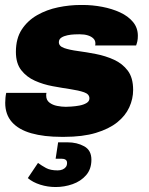

<svg xmlns="http://www.w3.org/2000/svg" viewBox="-20 -541 599 773"><path d="M228 10Q157 10 106 -4.5Q55 -19 28 -49.5Q1 -80 1 -127Q1 -137 2 -147.5Q3 -158 5 -167H167Q166 -163 166 -161Q166 -159 166 -156Q166 -138 179 -128Q192 -118 210.5 -114.5Q229 -111 245 -111Q252 -111 267.5 -112Q283 -113 299.5 -116Q316 -119 328 -126Q340 -133 340 -145Q340 -162 318.5 -169.5Q297 -177 263.5 -182Q230 -187 192 -194Q154 -201 120.5 -216Q87 -231 65.5 -258.5Q44 -286 44 -332Q44 -386 67.5 -422Q91 -458 129.5 -480Q168 -502 214 -511.5Q260 -521 305 -521H313Q352 -521 391.5 -513.5Q431 -506 463.5 -491Q496 -476 515.5 -452.5Q535 -429 535 -397Q535 -384 533 -375Q531 -366 528 -358H363Q364 -360 364 -363Q364 -366 364 -367Q364 -378 356 -386Q348 -394 334 -398.5Q320 -403 300 -403Q293 -403 279.5 -402.5Q266 -402 251.5 -399Q237 -396 227 -389.5Q217 -383 217 -371Q217 -355 238.5 -347.5Q260 -340 294 -335.5Q328 -331 366.5 -323.5Q405 -316 439 -300.5Q473 -285 494.5 -256.5Q516 -228 516 -179Q516 -143 500.5 -109Q485 -75 452 -48.5Q419 -22 366 -6Q313 10 238 10ZM204 212Q172 212 142 202.5Q112 193 92 176L133 115Q148 126 165.5 135.5Q183 145 212 145Q223 145 231.5 141.5Q240 138 245 131.5Q250 125 250 115Q250 106 244 102Q238 98 228 98H204L214 32H252Q290 32 319 48Q348 64 348 102Q348 140 326.5 164.5Q305 189 272 200.5Q239 212 204 212Z"/></svg>

Font: Chivo Medium Black
Style: Italic
Weight: 900
Italic angle: -8.05°
Version: Version 2.002